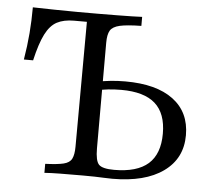

<svg xmlns="http://www.w3.org/2000/svg" viewBox="-45 -620 742 669"><g transform="rotate(5 325.5 -285.5)"><path d="M133.9 0V-31.5Q176.6 -33.1 198 -38.3Q219.4 -43.5 226.6 -58.1Q233.9 -72.6 233.9 -100.8L235.5 -537.1H190.3Q154.8 -537.1 131 -524.6Q107.3 -512.1 90.7 -479.4Q74.2 -446.8 60.5 -387.1H28.2Q36.3 -435.5 39.9 -480.2Q43.5 -525 43.5 -571Q78.2 -570.2 118.5 -569.4Q158.9 -568.5 199.2 -568.5Q239.5 -568.5 272.6 -568.5Q310.5 -568.5 339.9 -569Q369.4 -569.4 390.7 -569.8Q412.1 -570.2 425.8 -571V-539.5Q375.8 -538.7 350.8 -533.1Q325.8 -527.4 317.3 -513.3Q308.9 -499.2 308.9 -470.2V-100.8Q308.9 -57.3 321.4 -44.4Q333.9 -31.5 375 -31.5Q454.8 -31.5 494 -66.1Q533.1 -100.8 533.1 -171.8Q533.1 -242.7 494.4 -277Q455.6 -311.3 375.8 -311.3Q353.2 -311.3 329.8 -308.9Q306.5 -306.5 284.7 -300.8V-331.5Q312.9 -337.1 337.1 -339.5Q361.3 -341.9 387.1 -341.9Q496 -341.9 554.8 -298Q613.7 -254 613.7 -173.4Q613.7 -91.9 549.6 -46Q485.5 0 371 0Q358.1 0 342.7 -0.8Q327.4 -1.6 309.3 -2Q291.1 -2.4 268.5 -2.4Q221 -2.4 188.3 -2Q155.6 -1.6 133.9 0Z"/></g></svg>

Font: Playfair 12pt Light
Style: Regular
Weight: 300
Designer: Claus Eggers Sørensen
Foundry: Claus Eggers Sørensen
Version: Version 2.000;gftools[0.9.28]